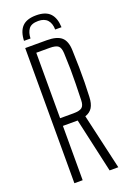

<svg xmlns="http://www.w3.org/2000/svg" viewBox="-177 -1009 716 1068"><g transform="rotate(-20 181.0 -475.0)"><path d="M186.5 -950.5Q242.5 -950.5 268.8 -922.5Q295 -894.5 297 -840H259.5Q259 -876.5 240.8 -896.8Q222.5 -917 186.5 -917Q146 -917 130.2 -895.8Q114.5 -874.5 113.5 -840H75Q77 -895 103.5 -922.8Q130 -950.5 186.5 -950.5ZM67.5 0V-800H195Q255 -800 281.8 -776.5Q308.5 -753 310 -698.5Q312 -643 312.8 -596.5Q313.5 -550 312.8 -507.8Q312 -465.5 310 -422Q308.5 -383.5 294.8 -361Q281 -338.5 252 -329L327.5 0H276L204 -321.5H116.5V0ZM116.5 -367H194.5Q232 -367 246.2 -378.5Q260.5 -390 261 -421Q262.5 -475.5 263.5 -518Q264.5 -560.5 264 -602.8Q263.5 -645 261 -699.5Q259.5 -731.5 245.8 -743Q232 -754.5 195 -754.5H116.5Z"/></g></svg>

Font: Big Shoulders Text Thin ExtraLight
Style: Regular
Weight: 250
Version: Version 2.002